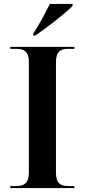

<svg xmlns="http://www.w3.org/2000/svg" viewBox="-20 -951 428 971"><path d="M148 -781V-771H158C217 -811 314 -886 347 -921V-931H232C210 -886 177 -824 148 -781ZM32 0H356V-10H325C286 -10 263 -24 263 -78V-636C263 -690 286 -704 325 -704H356V-714H32V-704H63C101 -704 126 -690 126 -638V-78C126 -24 101 -10 63 -10H32Z"/></svg>

Font: Noto Serif Display SemiBold
Style: Regular
Weight: 600
Designer: Monotype Design Team
Foundry: Monotype Imaging Inc.
Version: Version 2.009